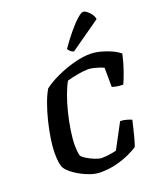

<svg xmlns="http://www.w3.org/2000/svg" viewBox="-174 -1093 1015 1203"><g transform="rotate(-20 334.0 -491.5)"><path d="M287 0Q256 0 222.5 -11Q189 -22 158 -39Q127 -56 104.5 -74.5Q82 -93 73 -108Q64 -122 60 -147Q56 -172 56 -214Q56 -251 64 -304Q72 -357 86 -414.5Q100 -472 118.5 -523Q137 -574 157 -607Q195 -636 250 -661.5Q305 -687 365 -703.5Q425 -720 476 -720Q508 -720 545 -710.5Q582 -701 614.5 -686Q647 -671 668 -653Q654 -591 636.5 -542.5Q619 -494 607 -468Q581 -468 561.5 -472Q542 -476 534 -479L533 -607Q523 -613 504.5 -619Q486 -625 466.5 -629.5Q447 -634 433 -634Q401 -634 360.5 -626.5Q320 -619 290 -610Q272 -579 254 -530Q236 -481 222 -424Q208 -367 199.5 -311.5Q191 -256 191 -212Q191 -176 198 -145Q205 -133 228.5 -118.5Q252 -104 279.5 -93Q307 -82 324 -82Q350 -82 379 -86.5Q408 -91 422 -95L510 -260Q531 -260 553 -253.5Q575 -247 585 -242Q580 -221 573 -191Q566 -161 557.5 -130Q549 -99 541 -76Q521 -62 482.5 -44Q444 -26 394 -13Q344 0 287 0ZM388 -769Q375 -772 365 -781.5Q355 -791 352 -799Q389 -852 424 -894Q459 -936 486 -959.5Q513 -983 525 -983Q536 -983 550.5 -972Q565 -961 576.5 -944.5Q588 -928 590 -911Z"/></g></svg>

Font: Texturina
Style: Bold Italic
Weight: 700
Italic angle: -11°
Designer: Guillermo Torres Carreño
Foundry: Omnibus-Type
Version: Version 1.002; ttfautohint (v1.8.3)